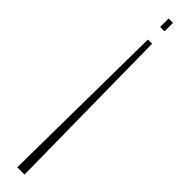

<svg xmlns="http://www.w3.org/2000/svg" viewBox="-323 -866 820 820"><g transform="rotate(45 87.0 -456.0)"><path d="M64.5 -2.9H108.4L98.6 -783.2H73.2ZM72.3 -858.4H98.6V-909.2H72.3Z"/></g></svg>

Font: Caledo
Style: Light
Weight: 300
Designer: BSozoo
Foundry: BSozoo
Version: Version 002.000